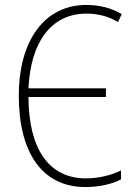

<svg xmlns="http://www.w3.org/2000/svg" viewBox="-20 -745 540 776"><path d="M325 11C378 11 432 0 469 -20V-56C428 -36 376 -24 328 -24C173 -24 96 -149 95 -353H408V-388H95C104 -576 187 -690 330 -690C378 -690 420 -678 457 -656L472 -688C432 -712 383 -725 329 -725C161 -725 56 -583 56 -358C56 -130 149 11 325 11Z"/></svg>

Font: Noto Sans Mono ExtraCondensed ExtraLight
Style: Regular
Weight: 200
Width: 2
Designer: Monotype Design Team
Foundry: Monotype Imaging Inc.
Version: Version 2.014